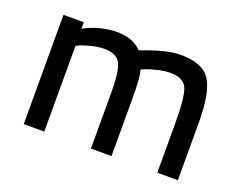

<svg xmlns="http://www.w3.org/2000/svg" viewBox="-87 -667 1032 824"><g transform="rotate(20 429.0 -255.0)"><path d="M175 0H81V-499H174V-469Q225 -498 281 -505Q310 -510 334 -508Q401 -505 436 -466Q549 -510 614 -510Q714 -510 749.5 -455Q785 -400 785 -261V0H691V-227Q691 -344 675 -383Q659 -422 597 -422Q571 -422 540 -414.5Q509 -407 491.5 -400Q474 -393 472 -391Q482 -366 482 -259V0H388V-257Q388 -353 370.5 -387.5Q353 -422 294 -422Q270 -422 240 -414.5Q210 -407 192 -400L175 -392Z"/></g></svg>

Font: TypoPRO Titillium Text
Style: 600 wt
Weight: 600
Designer: Accademia di Belle Arti di Urbino and others
Foundry: Accademia di Belle Arti di Urbino and others.
Version: Version 25.000